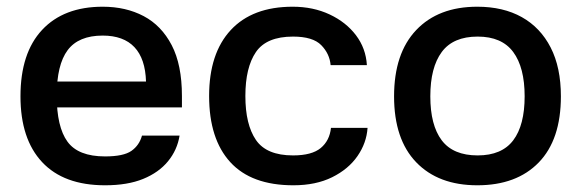

<svg xmlns="http://www.w3.org/2000/svg" viewBox="-20 -542 1732 572"><path d="M100 -299H415Q413 -367 380.5 -401.5Q348 -436 286 -436Q214 -436 181.5 -392.5Q149 -349 149 -257Q149 -164 181 -120Q213 -76 293 -76Q348 -76 371.5 -92.5Q395 -109 403 -138H515Q508 -95 480.5 -61.5Q453 -28 406.5 -9Q360 10 293 10Q170 10 105.5 -59Q41 -128 41 -255Q41 -384 105.5 -453Q170 -522 286 -522Q355 -522 408 -494Q461 -466 491.5 -407.5Q522 -349 522 -256V-222H99Z M854 10Q729 10 666 -59Q603 -128 603 -256Q603 -383 667.5 -452.5Q732 -522 852 -522Q913 -522 962 -499Q1011 -476 1040.5 -437Q1070 -398 1073 -348H965Q962 -382 937 -407.5Q912 -433 853 -433Q774 -433 742.5 -387Q711 -341 711 -256Q711 -171 742.5 -125Q774 -79 853 -79Q909 -79 935.5 -101Q962 -123 966 -161H1075Q1072 -116 1045 -77Q1018 -38 969.5 -14Q921 10 854 10Z M1402 10Q1286 10 1220 -58.5Q1154 -127 1154 -255Q1154 -383 1220 -452.5Q1286 -522 1402 -522Q1479 -522 1534.5 -491Q1590 -460 1620.5 -400.5Q1651 -341 1651 -255Q1651 -126 1585 -58Q1519 10 1402 10ZM1403 -79Q1475 -79 1509 -124Q1543 -169 1543 -255Q1543 -341 1509 -387Q1475 -433 1403 -433Q1330 -433 1296 -387Q1262 -341 1262 -255Q1262 -169 1296 -124Q1330 -79 1403 -79Z"/></svg>

Font: Asta Sans SemiBold
Style: Regular
Weight: 600
Designer: 42dot
Version: Version 1.000